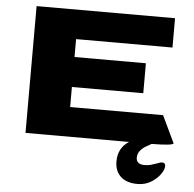

<svg xmlns="http://www.w3.org/2000/svg" viewBox="-54 -642 894 887"><g transform="rotate(5 393.0 -199.0)"><path d="M602 69Q602 84 611.5 92Q621 100 639 100Q656 100 667.5 97Q679 94 696 88Q712 81 721 81Q736 81 736 97Q736 109 727 125Q713 150 683.5 170Q654 190 616 190Q565 190 537.5 164.5Q510 139 510 94Q510 32 560 0H80V-588H722V-452H275V-369H606V-230H275V-137H706L766 -11Q761 -1 665 0Q660 3 642 13Q624 23 613 37Q602 51 602 69Z"/></g></svg>

Font: Gold Bold
Style: Regular
Weight: 400
Designer: jaiki
Version: Version 1.000